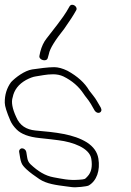

<svg xmlns="http://www.w3.org/2000/svg" viewBox="-21 -797 553 809"><path d="M180.3 -553 184.8 -569C189 -592.9 212 -628.4 249.6 -675.7C272.4 -708.1 289.1 -733.8 299.6 -753C309.4 -768 283.1 -786.6 272.6 -771C263.8 -754.9 254.6 -740.1 244.9 -726.4C235.2 -712.7 212.6 -682 174.7 -634.2C163.2 -619.7 154.4 -601 148.5 -578L145.2 -562C141.1 -544.3 175.9 -534.2 180.3 -553ZM59.7 -157 64 -131C65.3 -123.7 67 -117 69.4 -111C74.6 -95.4 99.7 -72.5 144.9 -42.4C175.5 -22 215.8 -17.1 259.1 -11.5L282.4 -8.5C299.3 -6.3 345.4 -11.1 352.9 -15.5C386.3 -34.9 401.9 -79 393.5 -129C389 -156.4 372.9 -179.1 345.2 -197C288.6 -232.1 213.7 -239.6 127.5 -247.2C90.3 -251.1 62.5 -267.4 47.2 -304C30.7 -339.4 25.8 -367.1 32.4 -387C38.5 -418 57.3 -442.3 88.6 -459.9C104.9 -468.6 119.3 -473.7 129.1 -475C151.7 -478.1 173.7 -484 202.8 -484C218.7 -484 233.1 -481 246.1 -475C283.5 -456.6 310.9 -432.3 331.1 -402C335.5 -395.3 339.8 -389.5 344 -384.5C356.2 -369.9 368.2 -348.9 377.9 -331C390.2 -312.6 414 -322.8 403.9 -343L387.3 -371.5C379 -386.6 364 -403.2 354.7 -416C336.1 -447.9 305.6 -475.6 263.2 -498.9C242.4 -509 223.5 -514 207.2 -514C182.8 -514 141.6 -508.5 114.6 -504.5C82.3 -499.4 44.1 -470.5 25.7 -451C7.4 -426 -1.5 -397 -0.9 -363.8C-0.7 -349.6 7.2 -324.6 22.7 -288.5C28 -276.2 36.7 -263.8 49 -251.5C68.3 -232 100.4 -219.9 145.7 -215.3C158.9 -214.2 175.1 -212.4 194.2 -210L226.1 -206C285.4 -198.6 356.1 -173.9 363.7 -128C369.1 -95.5 363.9 -70.8 348 -54C335.9 -41.2 338.1 -41.6 309.6 -39.5C268.3 -36.5 240.1 -43.6 204.5 -50C170.1 -56.2 139.6 -74.6 107.3 -105.1C100.2 -111.9 95.8 -120.5 94 -131L89.7 -157C88.4 -164.9 80.1 -172 72.2 -172C64.3 -172 58.4 -164.9 59.7 -157Z"/></svg>

Font: MewTooHand
Style: WideLta
Weight: 400
Designer: Mew Too, Robert Jablonski
Version: Version 0.77